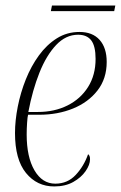

<svg xmlns="http://www.w3.org/2000/svg" viewBox="-20 -661 435 691"><path d="M175 10Q113 10 73.5 -38.5Q34 -87 34 -182Q34 -227 44 -277.5Q54 -328 73 -375.5Q92 -423 120 -461.5Q148 -500 184.5 -523Q221 -546 266 -546Q313 -546 338.5 -517.5Q364 -489 364 -438Q364 -378 331 -335.5Q298 -293 243 -270.5Q188 -248 121 -248H81Q79 -241 77.5 -219Q76 -197 76 -177Q76 -96 104 -48Q132 0 179 0Q223 0 252.5 -31.5Q282 -63 297 -106Q300 -104 302 -100Q304 -96 304 -88Q304 -68 288 -45Q272 -22 243.5 -6Q215 10 175 10ZM116 -258Q176 -258 223 -281.5Q270 -305 297 -348Q324 -391 324 -449Q324 -495 308.5 -515.5Q293 -536 261 -536Q217 -536 182 -499Q147 -462 122 -399.5Q97 -337 82 -258ZM163 -621 167 -641H395L391 -621Z"/></svg>

Font: Noto Serif Display Condensed ExtraLight
Style: Italic
Weight: 200
Width: 3
Italic angle: -12°
Designer: Monotype Design Team
Foundry: Monotype Imaging Inc.
Version: Version 2.009